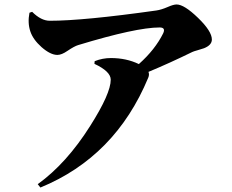

<svg xmlns="http://www.w3.org/2000/svg" viewBox="-20 -781 1040 860"><path d="M124 -728Q164 -688 203 -688Q354 -688 680 -734Q702 -737 732 -750Q757 -761 771 -761Q805 -761 867 -701Q929 -641 929 -604Q929 -579 894 -565L865 -556Q847 -551 841 -548Q741 -499 645 -459Q650 -447 644 -433Q497 -79 161 59L149 44Q278 -49 384 -217Q476 -362 476 -424Q476 -461 403 -495L404 -507Q439 -521 477 -521Q546 -521 602 -494Q675 -559 711 -632Q723 -658 695 -658Q590 -658 330 -579Q313 -574 282 -553Q256 -535 237 -535Q206 -535 166 -570Q128 -604 116 -640Q103 -678 112 -724Z"/></svg>

Font: Source Han Serif CN Heavy
Style: Regular
Weight: 900
Designer: Ryoko NISHIZUKA  (kana & ideographs); Frank Grießhammer (Latin, Greek & Cyrillic); Wenlong ZHANG  (bopomofo); Sandoll Co
Foundry: Adobe Systems Incorporated
Version: Version 1.000;PS 1;hotconv 16.6.53;makeotf.lib2.5.65590